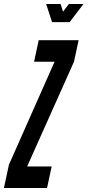

<svg xmlns="http://www.w3.org/2000/svg" viewBox="-48 -935 436 955"><path d="M-28.5 0H186L209 -107H87L320 -628L343 -735H144.5L121.5 -628H223.5L-3.5 -116ZM211 -825H298.5L367 -915H294.5L265.5 -877L253.5 -915H181.5Z"/></svg>

Font: League Gothic SemiCondensed Italic
Style: Regular
Weight: 400
Width: 4
Designer: The League of Moveable Type
Version: Version 1.600; ttfautohint (v1.8.3)